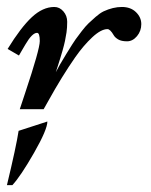

<svg xmlns="http://www.w3.org/2000/svg" viewBox="-42 -315 435 554"><path d="M268.1 -231Q249.5 -231 224.1 -207.3Q198.7 -183.6 174.8 -149.4Q136.7 -94.7 97.2 -23.4L84 0H15.1Q15.1 0 30.3 -45.9Q72.8 -172.9 72.8 -196.5Q72.8 -220.2 64.9 -220.2Q50.8 -220.2 31.2 -186.5Q26.9 -178.7 23.9 -174.1Q21 -169.4 17.3 -162.8Q13.7 -156.2 12.7 -154.8L-20 -173.8Q18.1 -235.8 49.8 -265.4Q81.5 -294.9 114.7 -294.9Q129.9 -294.9 140.9 -282.2Q151.9 -269.5 151.9 -252.2Q151.9 -234.9 149.9 -221.4Q147.9 -208 145.5 -196.8Q143.1 -185.5 138.7 -169.9Q134.3 -154.3 131.6 -146Q128.9 -137.7 124.5 -123.5Q120.1 -109.4 119.1 -106.9Q127.9 -124.5 148.9 -158.7Q169.9 -192.9 176.3 -201.7Q182.6 -210.4 193.8 -225.1Q205.1 -239.7 213.6 -247.8Q222.2 -255.9 234.1 -266.4Q246.1 -276.9 256.8 -282.2Q284.2 -294.9 309.6 -294.9Q335 -294.9 350.3 -280Q365.7 -265.1 365.7 -245.4Q365.7 -225.6 353.3 -210.7Q340.8 -195.8 324.5 -195.8Q308.1 -195.8 298.8 -201.4Q289.6 -207 286.1 -213.4Q275.9 -231 268.1 -231ZM-6.3 219.2H-22Q4.9 107.4 11.7 62.5L94.7 35.6Q94.7 58.6 56.2 126Q17.6 193.4 -6.3 219.2Z"/></svg>

Font: Niconne
Style: Regular
Weight: 400
Designer: Vernon Adams
Foundry: Vernon Adams
Version: Version 1.002